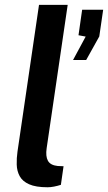

<svg xmlns="http://www.w3.org/2000/svg" viewBox="-20 -763 444 790"><path d="M176 7.5Q127 7.5 99.8 -4.8Q72.5 -17 61 -38.2Q49.5 -59.5 48.8 -85.8Q48 -112 52 -139.5L140.5 -743H258.5L172 -153.5Q167 -120 177.2 -101.5Q187.5 -83 217.5 -80L241.5 -79L230.5 -2.5Q216.5 2 202 4.8Q187.5 7.5 176 7.5ZM280.5 -516 332.5 -612.5 303 -618 318 -723H404.5L388.5 -613L334.5 -516Z"/></svg>

Font: Public Sans SemiBold
Style: Italic
Weight: 600
Italic angle: -8°
Designer: The Public Sans project authors (U.S. Web Design System). Libre Franklin designed by Pablo Impallari and Rodrigo Fuenzal
Version: Version 1.007; ttfautohint (v1.8.1) -l 8 -r 50 -G 200 -x 14 